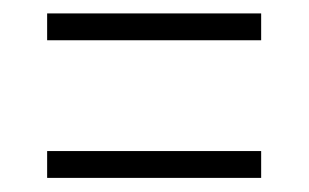

<svg xmlns="http://www.w3.org/2000/svg" viewBox="-20 -420 449 279"><path d="M48.5 -361.5V-400.5H359.5V-361.5ZM48.5 -161.5V-200.5H359.5V-161.5Z"/></svg>

Font: Imbue 10pt ExtraBold
Style: Regular
Weight: 800
Designer: Tyler Finck
Foundry: Etcetera Type Company
Version: Version 1.102; ttfautohint (v1.8.3)